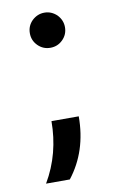

<svg xmlns="http://www.w3.org/2000/svg" viewBox="-74 -542 425 700"><g transform="rotate(-10 138.0 -192.5)"><path d="M98 -106Q98 -47 83.5 8.5Q69 64 39 115H127Q199 23 199 -106ZM141 -370Q168 -370 187 -389Q206 -408 206 -435Q206 -461 187 -481Q167 -500 141 -500Q115 -500 95 -481Q76 -462 76 -435Q76 -408 95 -389Q114 -370 141 -370Z"/></g></svg>

Font: Unageo
Style: Medium
Weight: 500
Designer: Richard Sepsi
Foundry: Richard Sepsi
Version: Version 2.000